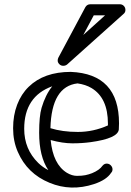

<svg xmlns="http://www.w3.org/2000/svg" viewBox="-20 -832 600 879"><path d="M219.2 -437Q90.8 -390.6 90.8 -242.2Q90.8 -148.9 155.3 -85.9Q175.3 -66.4 201.2 -53.2Q159.2 -115.7 159.2 -224.1Q159.2 -300.8 170.4 -338.4Q188 -397.9 219.2 -437ZM210.9 -245.1Q265.6 -228 336.4 -228Q407.2 -228 474.1 -257.8V-266.1Q474.1 -384.3 398.4 -429.2Q372.1 -444.8 335 -450.2Q215.8 -436.5 210.9 -245.1ZM524.9 -267.1 523.9 -238.8Q519 -198.2 395 -181.2Q355.5 -175.8 311.3 -175.8Q267.1 -175.8 211.9 -190.9Q222.7 -80.1 286.1 -41Q309.6 -26.9 332.3 -26.9Q355 -26.9 370.6 -30Q386.2 -33.2 401.4 -39.1Q435.5 -53.2 449.2 -73.2Q457.5 -83 468.5 -83Q479.5 -83 487.3 -75Q495.1 -66.9 495.1 -56.9Q495.1 -46.9 488.8 -41Q467.8 -8.3 410.6 10.7Q304.7 45.4 207 4.9Q104.5 -37.1 61.5 -136.7Q40 -185.5 40 -244.9Q40 -304.2 58.6 -352.8Q77.1 -401.4 111.3 -434.6Q181.2 -502.9 304.2 -502.9Q524.9 -493.7 524.9 -267.1ZM460.9 -761.7H409.2L361.3 -671.9ZM544.9 -767.6 287.1 -536.6Q279.8 -530.8 269.3 -530.8Q258.8 -530.8 251.5 -538.3Q244.1 -545.9 244.1 -554.2Q244.1 -562.5 247.1 -567.9L371.1 -799.8Q378.9 -812.5 394 -812.5H528.3Q539.6 -812.5 546.9 -804.9Q554.2 -797.4 554.2 -786.1Q554.2 -774.9 544.9 -767.6Z"/></svg>

Font: Ribeye Marrow
Style: Regular
Weight: 400
Designer: Astigmatic (AOETI)
Foundry: Astigmatic (AOETI)
Version: Version 1.000